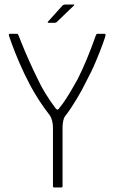

<svg xmlns="http://www.w3.org/2000/svg" viewBox="-20 -821 501 841"><path d="M265 -312Q259 -304 256.5 -289.5Q254 -275 254 -264V-5Q254 -2 252.5 -1Q251 0 249 0H216Q212 0 212 -5V-262Q212 -276 208.5 -291Q205 -306 198 -316Q187 -330 174.5 -347.5Q162 -365 150 -383.5Q138 -402 128.5 -418.5Q119 -435 113 -446Q85 -499 64.5 -547Q44 -595 32.5 -627Q21 -659 19 -665Q18 -669 19.5 -671Q21 -673 24 -673H55Q59 -673 62 -664Q63 -661 75 -631Q87 -601 106.5 -557Q126 -513 149 -467Q161 -441 179.5 -411Q198 -381 221 -350Q226 -343 230 -341Q234 -339 241 -349Q255 -366 269.5 -388.5Q284 -411 297.5 -434.5Q311 -458 320 -474Q342 -518 359.5 -560.5Q377 -603 387.5 -632Q398 -661 399 -664Q401 -669 402.5 -671Q404 -673 406 -673H438Q440 -673 441.5 -671Q443 -669 442 -665Q441 -659 430 -628.5Q419 -598 400 -552.5Q381 -507 353 -455Q347 -442 337 -424Q327 -406 315 -386Q303 -366 290 -346.5Q277 -327 265 -312ZM220 -721H192Q189 -721 189 -722.5Q189 -724 190 -726L254 -797Q257 -799 259 -800Q261 -801 264 -801H303Q305 -801 305.5 -800Q306 -799 304 -797L228 -724Q226 -723 224 -722Q222 -721 220 -721Z"/></svg>

Font: Glory Thin ExtraLight
Style: Regular
Weight: 250
Version: Version 1.011